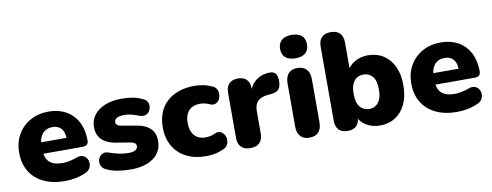

<svg xmlns="http://www.w3.org/2000/svg" viewBox="-63 -1058 3550 1384"><g transform="rotate(-10 1712.5 -366.0)"><path d="M320 11Q230 11 164.5 -20.5Q99 -52 64 -110Q29 -168 29 -247Q29 -323 62.5 -380.5Q96 -438 154.5 -470.5Q213 -503 288 -503Q343 -503 388 -485.5Q433 -468 465 -434.5Q497 -401 513.5 -354Q530 -307 530 -249Q530 -229 519 -219.5Q508 -210 484 -210H178V-294H400L384 -281Q384 -318 374 -341Q364 -364 344.5 -376Q325 -388 296 -388Q265 -388 242.5 -373.5Q220 -359 208 -331Q196 -303 196 -261V-252Q196 -181 227.5 -150.5Q259 -120 325 -120Q347 -120 375.5 -125.5Q404 -131 430 -141Q456 -151 475 -144.5Q494 -138 504.5 -122.5Q515 -107 516 -87.5Q517 -68 507 -49.5Q497 -31 474 -21Q439 -5 399.5 3Q360 11 320 11Z M803 11Q759 11 713.5 4.5Q668 -2 631 -19Q606 -29 595.5 -46Q585 -63 585.5 -82Q586 -101 596.5 -116.5Q607 -132 624.5 -138.5Q642 -145 664 -137Q706 -122 739.5 -115.5Q773 -109 804 -109Q841 -109 857 -119.5Q873 -130 873 -147Q873 -162 862.5 -170Q852 -178 833 -181L722 -199Q660 -210 626 -244.5Q592 -279 592 -335Q592 -387 621.5 -424.5Q651 -462 702.5 -482.5Q754 -503 821 -503Q866 -503 903 -496.5Q940 -490 975 -473Q997 -464 1006 -447Q1015 -430 1013 -411.5Q1011 -393 1000.5 -377.5Q990 -362 972 -356.5Q954 -351 930 -359Q897 -372 871.5 -378Q846 -384 824 -384Q783 -384 766 -373Q749 -362 749 -345Q749 -332 758 -323.5Q767 -315 786 -312L897 -293Q961 -283 995.5 -249.5Q1030 -216 1030 -159Q1030 -78 968 -33.5Q906 11 803 11Z M1354 11Q1271 11 1209.5 -20Q1148 -51 1114 -109.5Q1080 -168 1080 -247Q1080 -307 1099 -354.5Q1118 -402 1154.5 -435Q1191 -468 1241.5 -485.5Q1292 -503 1354 -503Q1383 -503 1415 -497.5Q1447 -492 1481 -477Q1505 -468 1514.5 -449.5Q1524 -431 1522.5 -410Q1521 -389 1510.5 -372Q1500 -355 1481.5 -349Q1463 -343 1440 -354Q1424 -362 1406.5 -365.5Q1389 -369 1373 -369Q1346 -369 1325.5 -361Q1305 -353 1291 -337.5Q1277 -322 1269.5 -299Q1262 -276 1262 -247Q1262 -189 1291 -156Q1320 -123 1373 -123Q1389 -123 1406 -126.5Q1423 -130 1440 -138Q1463 -149 1481 -142.5Q1499 -136 1510 -119Q1521 -102 1522 -81.5Q1523 -61 1513 -42.5Q1503 -24 1479 -15Q1446 0 1414.5 5.5Q1383 11 1354 11Z M1678 9Q1634 9 1610.5 -14Q1587 -37 1587 -81V-412Q1587 -455 1609.5 -478Q1632 -501 1674 -501Q1716 -501 1738 -478Q1760 -455 1760 -412V-371H1750Q1760 -431 1801.5 -466Q1843 -501 1905 -503Q1934 -504 1948.5 -488.5Q1963 -473 1964 -431Q1964 -395 1949 -374Q1934 -353 1892 -349L1869 -347Q1816 -342 1792 -317.5Q1768 -293 1768 -245V-81Q1768 -37 1745 -14Q1722 9 1678 9Z M2109 9Q2067 9 2044 -16Q2021 -41 2021 -88V-404Q2021 -451 2044 -476Q2067 -501 2109 -501Q2152 -501 2175.5 -476Q2199 -451 2199 -404V-88Q2199 -41 2176 -16Q2153 9 2109 9ZM2109 -572Q2062 -572 2036.5 -594Q2011 -616 2011 -658Q2011 -699 2036.5 -721Q2062 -743 2109 -743Q2158 -743 2183 -721Q2208 -699 2208 -658Q2208 -616 2183 -594Q2158 -572 2109 -572Z M2626 11Q2569 11 2524.5 -16.5Q2480 -44 2466 -89L2477 -130V-81Q2477 -37 2454.5 -14Q2432 9 2390 9Q2347 9 2324.5 -14Q2302 -37 2302 -81V-624Q2302 -668 2325 -691Q2348 -714 2390 -714Q2433 -714 2456.5 -691Q2480 -668 2480 -624V-410H2468Q2483 -451 2527 -477Q2571 -503 2626 -503Q2690 -503 2738.5 -472Q2787 -441 2814 -384Q2841 -327 2841 -246Q2841 -167 2814 -109Q2787 -51 2738.5 -20Q2690 11 2626 11ZM2570 -120Q2597 -120 2617.5 -133.5Q2638 -147 2650 -174.5Q2662 -202 2662 -246Q2662 -313 2636 -342.5Q2610 -372 2570 -372Q2543 -372 2522 -359Q2501 -346 2489 -318.5Q2477 -291 2477 -246Q2477 -180 2503 -150Q2529 -120 2570 -120Z M3190 11Q3100 11 3034.5 -20.5Q2969 -52 2934 -110Q2899 -168 2899 -247Q2899 -323 2932.5 -380.5Q2966 -438 3024.5 -470.5Q3083 -503 3158 -503Q3213 -503 3258 -485.5Q3303 -468 3335 -434.5Q3367 -401 3383.5 -354Q3400 -307 3400 -249Q3400 -229 3389 -219.5Q3378 -210 3354 -210H3048V-294H3270L3254 -281Q3254 -318 3244 -341Q3234 -364 3214.5 -376Q3195 -388 3166 -388Q3135 -388 3112.5 -373.5Q3090 -359 3078 -331Q3066 -303 3066 -261V-252Q3066 -181 3097.5 -150.5Q3129 -120 3195 -120Q3217 -120 3245.5 -125.5Q3274 -131 3300 -141Q3326 -151 3345 -144.5Q3364 -138 3374.5 -122.5Q3385 -107 3386 -87.5Q3387 -68 3377 -49.5Q3367 -31 3344 -21Q3309 -5 3269.5 3Q3230 11 3190 11Z"/></g></svg>

Font: Nunito ExtraLight Black
Style: Regular
Weight: 900
Version: Version 3.602